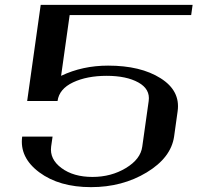

<svg xmlns="http://www.w3.org/2000/svg" viewBox="-20 -770 812 790"><path d="M772.5 -750 766.6 -708H266.6L231.4 -458Q319.3 -500 424.8 -500Q558.6 -500 640.6 -448.2Q722.7 -396.5 710.9 -312.5L696.3 -208Q683.6 -121.1 583.5 -60.5Q483.4 0 354.5 0Q223.6 0 141.6 -61Q59.6 -122.1 71.3 -208H196.3L190.4 -167Q183.6 -115.2 232.9 -78.6Q282.2 -42 360.4 -42Q437.5 -42 498 -78.6Q558.6 -115.2 565.4 -167L591.8 -354.5Q598.6 -403.3 549.3 -430.7Q500 -458 418.9 -458Q337.9 -458 280.8 -431.2Q223.6 -404.3 216.8 -354.5H91.8L147.5 -750ZM196.3 -208Z"/></svg>

Font: okolaks
Style: BoldItalic
Weight: 600
Width: 8
Italic angle: -8°
Version: Version 000.6.0